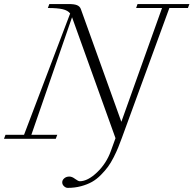

<svg xmlns="http://www.w3.org/2000/svg" viewBox="-47 -683 953 945"><path d="M-27.3 0 -20 -19.5H71.3L298.3 -616.7Q286.6 -631.8 261.2 -637.7Q235.8 -643.6 188.5 -643.6L195.8 -663.1H291.5Q318.4 -663.1 332 -657.5Q345.7 -651.9 350.6 -639.2L550.3 -83.5L750.5 -643.6H623L629.9 -663.1H885.3L877.9 -643.6H786.6L552.7 -3.9Q542.5 23.9 534.4 43.7Q526.4 63.5 512.5 91.1Q498.5 118.7 484.4 137.9Q470.2 157.2 449.5 178.2Q428.7 199.2 405.8 212.2Q382.8 225.1 352.1 233.4Q321.3 241.7 286.1 241.7Q276.9 241.7 268.1 233.6Q259.3 225.6 259.3 214.4Q259.3 203.1 269.3 194.6Q279.3 186 294.4 186Q307.6 186 322.3 197.3Q337.9 209 345.7 209Q384.8 209 430.7 165.3Q476.6 121.6 498.5 60.5L521.5 -2.9L307.6 -598.1L107.4 -19.5H234.9L227.5 0Z"/></svg>

Font: Elstob ExtraLight
Style: Italic
Weight: 200
Italic angle: -20°
Designer: Peter S. Baker
Version: Version 1.015